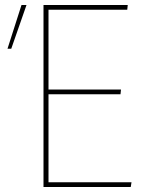

<svg xmlns="http://www.w3.org/2000/svg" viewBox="-20 -748 607 768"><path d="M10 -553 66 -728H86L25 -553ZM154 -728H491L489 -709H174V-390H464L462 -371H174V-19H506L503 0H154Z"/></svg>

Font: Murecho Thin
Style: Regular
Weight: 100
Designer: Neil Summerour
Foundry: Positype
Version: Version 1.010